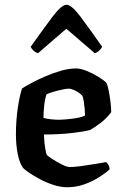

<svg xmlns="http://www.w3.org/2000/svg" viewBox="-20 -788 514 808"><path d="M262 0Q235 0 204.5 -10Q174 -20 147 -34.5Q120 -49 100.5 -62.5Q81 -76 76 -83Q62 -102 54.5 -140.5Q47 -179 47 -222Q47 -281 55 -334.5Q63 -388 73 -416Q87 -425 113 -439Q139 -453 171.5 -467Q204 -481 237.5 -490.5Q271 -500 301 -500Q319 -500 345 -489.5Q371 -479 394.5 -464.5Q418 -450 428 -439Q433 -429 437.5 -406.5Q442 -384 445 -359Q448 -334 448 -316Q430 -291 403 -270.5Q376 -250 359 -241Q334 -234 281 -228Q228 -222 165 -222Q166 -190 170 -165Q174 -140 178 -135Q183 -130 201.5 -118Q220 -106 241 -95.5Q262 -85 274 -85Q291 -85 321 -89Q351 -93 381 -98Q411 -103 427 -106Q431 -102 436 -94.5Q441 -87 441 -75Q425 -60 397.5 -42.5Q370 -25 335.5 -12.5Q301 0 262 0ZM231 -284Q260 -285 291.5 -289.5Q323 -294 338 -302Q338 -313 336.5 -329.5Q335 -346 332.5 -361.5Q330 -377 327 -384Q324 -389 313.5 -396.5Q303 -404 290.5 -409.5Q278 -415 270 -415Q261 -415 242 -411Q223 -407 204 -401.5Q185 -396 176 -391Q169 -373 166 -344Q163 -315 163 -292Q175 -288 194.5 -286Q214 -284 231 -284ZM140 -564Q128 -568 120 -576Q112 -584 109 -591Q163 -667 201 -717.5Q239 -768 260 -768Q281 -768 319 -717.5Q357 -667 410 -591Q407 -585 399 -576.5Q391 -568 379 -564L259 -667Z"/></svg>

Font: Texturina SemiBold
Style: Regular
Weight: 600
Designer: Guillermo Torres Carreño
Foundry: Omnibus-Type
Version: Version 1.002; ttfautohint (v1.8.3)